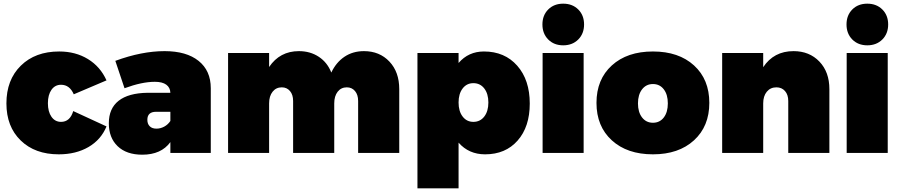

<svg xmlns="http://www.w3.org/2000/svg" viewBox="-20 -837 4935 1051"><path d="M15.1 -271Q15.1 -399.9 94 -477.5Q172.9 -555.2 304.2 -555.2Q393.6 -555.2 461.4 -513.7Q529.3 -472.2 563 -397L383.8 -320.8Q361.3 -373 314 -373Q281.2 -373 261.7 -345.5Q242.2 -317.9 242.2 -272Q242.2 -225.6 261.7 -197.8Q281.2 -169.9 314 -169.9Q363.3 -169.9 380.9 -229L563 -145Q533.2 -72.3 464.4 -32.2Q395.5 7.8 301.8 7.8Q171.4 7.8 93.3 -68.1Q15.1 -144 15.1 -271Z M575.7 -162.1Q575.7 -243.2 629.4 -285.4Q683.1 -327.6 787.6 -329.1H912.6Q911.6 -357.9 890.1 -373.5Q868.7 -389.2 827.6 -389.2Q756.8 -389.2 661.6 -354L611.3 -503.9Q755.9 -557.1 881.3 -557.1Q1000.5 -557.1 1067.1 -503.7Q1133.8 -450.2 1133.8 -354V0H912.6V-59.1Q862.3 9.8 758.8 9.8Q672.4 9.8 624 -36.6Q575.7 -83 575.7 -162.1ZM786.6 -181.2Q786.6 -158.7 799.6 -145.8Q812.5 -132.8 836.4 -132.8Q858.4 -132.8 878.9 -143.8Q899.4 -154.8 912.6 -174.8V-225.1H834.5Q786.6 -225.1 786.6 -181.2Z M1228.5 0V-546.9H1453.1V-470.2Q1511.7 -557.1 1616.2 -557.1Q1678.2 -557.1 1725.1 -526.1Q1772 -495.1 1793.5 -439.9Q1820.3 -496.1 1866 -526.6Q1911.6 -557.1 1972.2 -557.1Q2057.6 -557.1 2111.6 -500Q2165.5 -442.9 2165.5 -349.1V0H1940.4V-284.2Q1940.4 -318.4 1923.3 -338.6Q1906.2 -358.9 1878.4 -358.9Q1847.2 -358.9 1828.4 -335Q1809.6 -311 1809.6 -271V0H1584.5V-284.2Q1584.5 -318.4 1567.4 -338.6Q1550.3 -358.9 1522.5 -358.9Q1491.2 -358.9 1472.2 -335Q1453.1 -311 1453.1 -271V0Z M2265.1 193.8V-546.9H2490.2V-492.2Q2544.4 -555.2 2628.9 -555.2Q2742.7 -555.2 2811.3 -477.3Q2879.9 -399.4 2879.9 -270Q2879.9 -143.1 2813.5 -67.6Q2747.1 7.8 2635.3 7.8Q2546.4 7.8 2490.2 -56.2V193.8ZM2571.3 -169.9Q2608.4 -169.9 2630.9 -199Q2653.3 -228 2653.3 -275.9Q2653.3 -323.7 2630.9 -352.8Q2608.4 -381.8 2571.3 -381.8Q2534.7 -381.8 2512.5 -352.8Q2490.2 -323.7 2490.2 -275.9Q2490.2 -228 2512.5 -199Q2534.7 -169.9 2571.3 -169.9Z M2981 -620.8Q2949.2 -652.8 2949.2 -703.1Q2949.2 -753.4 2981 -785.2Q3012.7 -816.9 3063 -816.9Q3113.3 -816.9 3145.3 -785.2Q3177.2 -753.4 3177.2 -703.1Q3177.2 -652.8 3145.3 -620.8Q3113.3 -588.9 3063 -588.9Q3012.7 -588.9 2981 -620.8ZM2950.2 0V-546.9H3174.8V0Z M3554.2 7.8Q3413.1 7.8 3329.1 -68.8Q3245.1 -145.5 3245.1 -273.9Q3245.1 -402.3 3329.1 -478.8Q3413.1 -555.2 3554.2 -555.2Q3695.3 -555.2 3779.1 -478.8Q3862.8 -402.3 3862.8 -273.9Q3862.8 -145.5 3778.8 -68.8Q3694.8 7.8 3554.2 7.8ZM3494.6 -347.9Q3472.2 -318.8 3472.2 -271Q3472.2 -223.1 3494.6 -194.1Q3517.1 -165 3554.2 -165Q3591.3 -165 3613.5 -193.8Q3635.7 -222.7 3635.7 -271Q3635.7 -319.3 3613.5 -348.1Q3591.3 -377 3554.2 -377Q3517.1 -377 3494.6 -347.9Z M3933.1 0V-546.9H4157.7V-469.2Q4215.8 -557.1 4323.7 -557.1Q4410.6 -557.1 4465.3 -500Q4520 -442.9 4520 -349.1V0H4294.9V-284.2Q4294.9 -318.4 4277.1 -338.6Q4259.3 -358.9 4230 -358.9Q4197.3 -358.9 4177.5 -335Q4157.7 -311 4157.7 -271V0Z M4645.5 -620.8Q4613.8 -652.8 4613.8 -703.1Q4613.8 -753.4 4645.5 -785.2Q4677.2 -816.9 4727.5 -816.9Q4777.8 -816.9 4809.8 -785.2Q4841.8 -753.4 4841.8 -703.1Q4841.8 -652.8 4809.8 -620.8Q4777.8 -588.9 4727.5 -588.9Q4677.2 -588.9 4645.5 -620.8ZM4614.7 0V-546.9H4839.4V0Z"/></svg>

Font: Trueno Black
Style: Regular
Weight: 900
Designer: Julieta Ulanovsky
Foundry: Julieta Ulanovsky
Version: Version 3.001b | FøM Fix